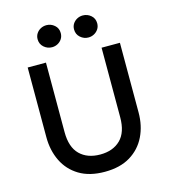

<svg xmlns="http://www.w3.org/2000/svg" viewBox="-132 -1018 1004 1137"><g transform="rotate(-15 370.0 -450.0)"><path d="M369.5 15Q276 15 213.2 -23Q150.5 -61 118.8 -126.2Q87 -191.5 87 -273V-700H199V-274Q199 -181.5 245 -136.2Q291 -91 369.5 -91Q448 -91 494 -136.2Q540 -181.5 540 -274V-700H652.5V-273Q652.5 -192 620.8 -126.8Q589 -61.5 526.2 -23.2Q463.5 15 369.5 15ZM258.5 -778.5Q230 -778.5 208.5 -797.5Q187 -816.5 187 -846.5Q187 -866 197 -881.2Q207 -896.5 223.2 -905Q239.5 -913.5 258.5 -913.5Q286 -913.5 307.5 -895Q329 -876.5 329 -846.5Q329 -826.5 319.2 -811.2Q309.5 -796 293.2 -787.2Q277 -778.5 258.5 -778.5ZM481.5 -778.5Q453.5 -778.5 432 -797.5Q410.5 -816.5 410.5 -846.5Q410.5 -866 420.2 -881Q430 -896 446.2 -904.8Q462.5 -913.5 481.5 -913.5Q509.5 -913.5 531 -895Q552.5 -876.5 552.5 -846.5Q552.5 -826.5 542.5 -811.2Q532.5 -796 516.2 -787.2Q500 -778.5 481.5 -778.5Z"/></g></svg>

Font: Geologica Thin Cursive
Style: Regular
Weight: 400
Version: Version 1.010;gftools[0.9.28]